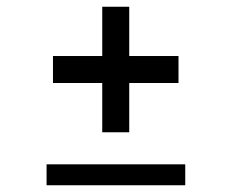

<svg xmlns="http://www.w3.org/2000/svg" viewBox="-20 -549 687 569"><path d="M363 -157H283V-529H363ZM509 -303H137V-383H509ZM529 0H118V-62H529Z"/></svg>

Font: Be Vietnam Pro Variable Thin
Style: Regular
Weight: 100
Designer: Lam Bao, Tony Le, Vietanh Nguyen
Foundry: Yellow Type Foundry
Version: Version 1.002